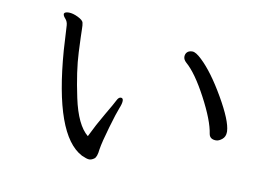

<svg xmlns="http://www.w3.org/2000/svg" viewBox="-66 -740 1133 796"><g transform="rotate(10 500.0 -341.5)"><path d="M144 -626Q147 -634 164 -634Q181 -634 202.5 -623.5Q224 -613 226.5 -603Q229 -593 229 -575Q229 -557 232.5 -479Q236 -401 259.5 -291Q283 -181 330 -143Q355 -195 384.5 -245Q414 -295 421 -309.5Q428 -324 437.5 -324Q447 -324 447 -312Q447 -300 438.5 -279.5Q430 -259 411 -194Q392 -129 387 -97Q384 -65 373 -57Q362 -49 352 -49Q342 -49 320 -59Q197 -123 170 -476Q166 -535 164 -580Q163 -596 153.5 -606.5Q144 -617 144 -624ZM895 -260Q895 -240 881.5 -229Q868 -218 856 -218Q830 -218 826 -240Q818 -295 769.5 -386.5Q721 -478 679 -514Q667 -525 667 -537Q667 -549 674.5 -556.5Q682 -564 696.5 -564Q711 -564 736 -540Q785 -494 839 -400.5Q893 -307 895 -263Z"/></g></svg>

Font: LXGW Bright TC
Style: Regular
Weight: 400
Designer: Christian Thalmann (Catharsis Fonts)
Foundry: LXGW / Christian Thalmann (Catharsis Fonts) / Fontworks Inc.
Version: Version 5.501